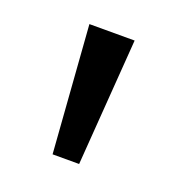

<svg xmlns="http://www.w3.org/2000/svg" viewBox="-63 -768 341 367"><g transform="rotate(20 107.0 -585.0)"><path d="M153 -714 134 -456H80L61 -714Z"/></g></svg>

Font: Noto Sans Display
Style: Regular
Weight: 400
Designer: Monotype Design Team
Foundry: Monotype Imaging Inc.
Version: Version 2.003